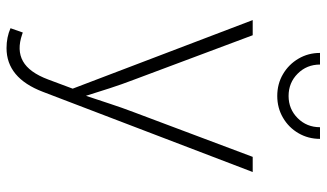

<svg xmlns="http://www.w3.org/2000/svg" viewBox="-226 -566 1000 588"><g transform="rotate(90 274.0 -272.0)"><path d="M66.4 195.8 79.6 158.2 85.4 160.2Q133.3 176.8 167.5 157.7Q201.7 138.7 223.6 80.1L251.5 5.4L41.5 -545.9H87.9L224.1 -182.1Q238.3 -145 250.2 -108.2Q262.2 -71.3 273.4 -35.2Q285.6 -71.3 297.6 -108.2Q309.6 -145 323.7 -182.1L460.4 -545.9H506.8L261.2 96.7Q218.8 208 127.4 208Q93.8 208 66.4 195.8ZM273.9 -621.1Q236.8 -621.1 207 -638.7Q177.2 -656.2 159.7 -686Q142.1 -715.8 142.1 -752H177.7Q177.7 -711.4 205.6 -683.6Q233.4 -655.8 273.9 -655.8Q314 -655.8 341.8 -683.6Q369.6 -711.4 369.6 -752H405.3Q405.3 -715.8 387.9 -686Q370.6 -656.2 340.6 -638.7Q310.5 -621.1 273.9 -621.1Z"/></g></svg>

Font: Inter Extra Light
Style: Regular
Weight: 200
Designer: Rasmus Andersson
Foundry: rsms
Version: Version 4.000;git-3c8e0fc